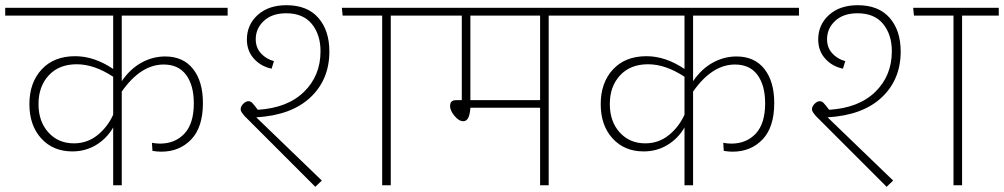

<svg xmlns="http://www.w3.org/2000/svg" viewBox="-33 -712 3859 738"><path d="M435 -400Q467 -447 510.5 -471Q554 -495 602 -495Q671 -495 709 -447Q747 -399 747 -316Q747 -223 702 -176Q657 -129 587 -129Q571 -129 553 -132L551 -163Q568 -160 582 -160Q640 -160 676 -198.5Q712 -237 712 -315Q712 -384 682.5 -424Q653 -464 596 -464Q508 -464 435 -360V0H402V-222Q377 -179 336 -154.5Q295 -130 245 -130Q171 -130 125.5 -180Q80 -230 80 -312Q80 -394 127 -445Q174 -496 256 -496Q329 -496 402 -447V-652H-13V-682H842V-652H435ZM402 -271V-417Q329 -465 262 -465Q194 -465 154.5 -422.5Q115 -380 115 -312Q115 -245 153 -203Q191 -161 251 -161Q302 -161 341 -192Q380 -223 402 -271Z M952 -261 1204 -18 1179 6 907 -266Q901 -273 896.5 -279.5Q892 -286 892 -292Q892 -303 902 -313Q912 -323 922 -323Q930 -323 936.5 -316.5Q943 -310 958 -290Q1072 -297 1135.5 -359Q1199 -421 1199 -515Q1199 -579 1165.5 -620Q1132 -661 1067 -661Q1013 -661 981.5 -632Q950 -603 950 -561Q950 -529 970 -507Q990 -485 1020 -477L1011 -448Q969 -457 942.5 -487Q916 -517 916 -560Q916 -617 957.5 -654.5Q999 -692 1068 -692Q1148 -692 1190.5 -643.5Q1233 -595 1233 -514Q1233 -406 1160 -337.5Q1087 -269 952 -261ZM1610 -652H1469V0H1436V-652H1284L1281 -682H1610Z M2210 -652H2076V0H2043V-298H1775Q1772 -246 1748 -246Q1731 -246 1714 -266.5Q1697 -287 1697 -304Q1697 -316 1702.5 -321.5Q1708 -327 1721 -327H1742V-652H1583V-682H2210ZM2043 -652H1775V-327H2043Z M2631 -400Q2663 -447 2706.5 -471Q2750 -495 2798 -495Q2867 -495 2905 -447Q2943 -399 2943 -316Q2943 -223 2898 -176Q2853 -129 2783 -129Q2767 -129 2749 -132L2747 -163Q2764 -160 2778 -160Q2836 -160 2872 -198.5Q2908 -237 2908 -315Q2908 -384 2878.5 -424Q2849 -464 2792 -464Q2704 -464 2631 -360V0H2598V-222Q2573 -179 2532 -154.5Q2491 -130 2441 -130Q2367 -130 2321.5 -180Q2276 -230 2276 -312Q2276 -394 2323 -445Q2370 -496 2452 -496Q2525 -496 2598 -447V-652H2183V-682H3038V-652H2631ZM2598 -271V-417Q2525 -465 2458 -465Q2390 -465 2350.5 -422.5Q2311 -380 2311 -312Q2311 -245 2349 -203Q2387 -161 2447 -161Q2498 -161 2537 -192Q2576 -223 2598 -271Z M3148 -261 3400 -18 3375 6 3103 -266Q3097 -273 3092.5 -279.5Q3088 -286 3088 -292Q3088 -303 3098 -313Q3108 -323 3118 -323Q3126 -323 3132.5 -316.5Q3139 -310 3154 -290Q3268 -297 3331.5 -359Q3395 -421 3395 -515Q3395 -579 3361.5 -620Q3328 -661 3263 -661Q3209 -661 3177.5 -632Q3146 -603 3146 -561Q3146 -529 3166 -507Q3186 -485 3216 -477L3207 -448Q3165 -457 3138.5 -487Q3112 -517 3112 -560Q3112 -617 3153.5 -654.5Q3195 -692 3264 -692Q3344 -692 3386.5 -643.5Q3429 -595 3429 -514Q3429 -406 3356 -337.5Q3283 -269 3148 -261ZM3806 -652H3665V0H3632V-652H3480L3477 -682H3806Z"/></svg>

Font: FiraGO UltraLight
Style: Regular
Weight: 200
Designer: bBox Type
Foundry: bBox Type GmbH
Version: Version 1.001